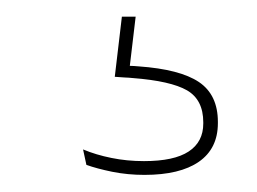

<svg xmlns="http://www.w3.org/2000/svg" viewBox="-20 -21 308 230"><path d="M142.5 -1 134.5 66.5 123.5 57Q126.5 57.5 133.8 57.8Q141 58 146 58.5Q195.5 62 218.2 77.2Q241 92.5 241 125V126.5Q241 157 218.2 172.8Q195.5 188.5 153 188.5Q133 188.5 114.5 184.8Q96 181 83.5 176.5L79.5 158Q95 164.5 113.5 168.2Q132 172 152.5 172Q188.5 172 206 160.5Q223.5 149 223.5 127V125.5Q223.5 98.5 204 87.2Q184.5 76 139 72.5Q134.5 72 129 71.8Q123.5 71.5 117.5 71L126 -1Z"/></svg>

Font: Anek Odia Thin
Style: Regular
Weight: 250
Version: Version 1.003